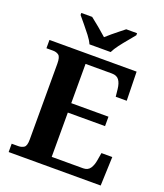

<svg xmlns="http://www.w3.org/2000/svg" viewBox="-165 -1040 983 1149"><g transform="rotate(20 326.5 -465.5)"><path d="M28 0V-53H70Q91 -53 106 -63Q121 -73 121 -113V-596Q121 -639 106.5 -650Q92 -661 70 -661H28V-714H583L587 -530H517L512 -577Q508 -614 493.5 -633.5Q479 -653 448 -653H280V-403H517V-343H280V-61H480Q510 -61 524.5 -82.5Q539 -104 544 -137L552 -184H621L614 0ZM262 -771Q252 -794 231.5 -820.5Q211 -847 189.5 -873Q168 -899 152 -918V-931H221Q242 -915 274.5 -888Q307 -861 329 -841Q344 -855 364 -871.5Q384 -888 404 -904Q424 -920 438 -931H507V-918Q492 -899 470 -873Q448 -847 428 -820.5Q408 -794 397 -771Z"/></g></svg>

Font: Noto Serif NP Hmong
Style: Regular
Weight: 400
Designer: Dalton Maag Ltd
Foundry: Dalton Maag Ltd
Version: Version 1.001